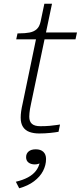

<svg xmlns="http://www.w3.org/2000/svg" viewBox="-20 -711 433 1030"><path d="M190 5Q161 5 138.5 -3Q116 -11 103.5 -30Q91 -49 91 -80Q91 -96 93.5 -114Q96 -132 102 -158L178 -524L207 -537H393L385 -500H67L74 -532H83Q115 -532 138.5 -536.5Q162 -541 177 -554.5Q192 -568 198 -596L218 -691H259L147 -157Q143 -140 141 -127Q139 -114 138 -104Q137 -94 137 -85Q137 -59 151.5 -46.5Q166 -34 196 -34Q224 -34 247 -36Q270 -38 285 -40.5Q300 -43 302 -43L294 -4Q278 -1 249.5 2Q221 5 190 5ZM83 299 65 264Q103 255 130 240.5Q157 226 173 205Q189 184 194 157Q195 154 197 152.5Q199 151 202 151.5Q205 152 207 155Q199 163 189 167Q179 171 167 171Q146 171 133 161Q120 151 120 132Q120 113 133.5 101.5Q147 90 172 90Q198 90 212.5 103.5Q227 117 227 142Q227 175 211 206Q195 237 162.5 261.5Q130 286 83 299Z"/></svg>

Font: Roboto Serif Thin
Style: Italic
Weight: 250
Italic angle: -10°
Version: Version 1.007